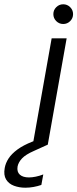

<svg xmlns="http://www.w3.org/2000/svg" viewBox="-134 -675 361 896"><path d="M19 0 107 -496H177L89 0ZM161 -563Q142 -563 128.5 -576.5Q115 -590 115 -609Q115 -628 128.5 -641.5Q142 -655 161 -655Q180 -655 193.5 -641.5Q207 -628 207 -609Q207 -590 193.5 -576.5Q180 -563 161 -563ZM-16 201Q-44 201 -68.5 192Q-93 183 -105.5 162.5Q-118 142 -112 109Q-108 86 -94 64.5Q-80 43 -53 23Q-26 3 17 -14L77 -38L89 0L25 29Q-14 46 -31 64Q-48 82 -52 102Q-56 127 -41.5 140Q-27 153 1 153Q15 153 32.5 149.5Q50 146 68 139L59 188Q42 194 22.5 197.5Q3 201 -16 201Z"/></svg>

Font: DM Sans 28pt Light
Style: Italic
Weight: 300
Italic angle: -10°
Version: Version 4.004;gftools[0.9.30]